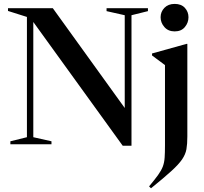

<svg xmlns="http://www.w3.org/2000/svg" viewBox="-20 -758 1072 1009"><path d="M121.5 -37V-669L22 -700.5V-715H257.5L635.5 -190.5V-678L540 -699.5V-715H757.5V-699.5L671 -678V8H625L155 -642.5V-37L250.5 -15.5V0H34.5V-15.5ZM898 -593Q864 -593 844 -615.8Q824 -638.5 824 -667.5Q824 -696 844 -716.8Q864 -737.5 898 -737.5Q932.5 -737.5 951.5 -716.8Q970.5 -696 970.5 -667.5Q970.5 -638.5 951.5 -615.8Q932.5 -593 898 -593ZM847 -416Q839 -422.5 820.2 -436Q801.5 -449.5 779 -466.5V-477L960.5 -527.5H964.5V-41Q964.5 -1.5 959.8 25.8Q955 53 937 79.5Q919 106 880.2 141.2Q841.5 176.5 773.5 231.5L763.5 221.5Q793.5 185.5 810.8 161.5Q828 137.5 835.8 116.8Q843.5 96 845.2 70.5Q847 45 847 5.5Z"/></svg>

Font: Newsreader Display Medium
Style: Regular
Weight: 500
Designer: Hugues Gentile
Foundry: Production Type
Version: Version 1.001